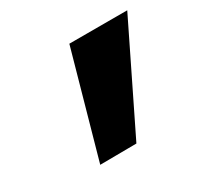

<svg xmlns="http://www.w3.org/2000/svg" viewBox="-84 -797 532 517"><g transform="rotate(-30 182.0 -538.0)"><path d="M184 -700 93 -376 206 -377 364 -700Z"/></g></svg>

Font: Jost ExtraBold
Style: Italic
Weight: 800
Italic angle: -5°
Version: Version 3.710